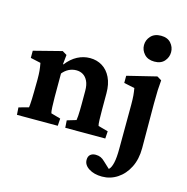

<svg xmlns="http://www.w3.org/2000/svg" viewBox="-126 -793 1107 1136"><g transform="rotate(15 427.5 -225.0)"><path d="M18.6 0 15.6 -44.9 76.2 -61.5Q77.1 -65.4 78.1 -79.1Q79.1 -92.8 80.1 -113.8Q81.1 -134.8 81.1 -159.2L82 -233.4Q82 -263.7 80.1 -285.6Q78.1 -307.6 73.2 -333L10.7 -346.7V-390.6L182.6 -434.6L210 -418L204.1 -360.4L207 -359.4Q237.3 -398.4 273.9 -417.5Q310.5 -436.5 350.6 -436.5Q392.6 -436.5 425.8 -416Q459 -395.5 478 -356Q497.1 -316.4 497.1 -260.7V-160.2Q497.1 -127 498 -98.1Q499 -69.3 502 -61.5L562.5 -44.9L559.6 0H314.5L311.5 -44.9L367.2 -61.5Q369.1 -71.3 370.1 -86.9Q371.1 -102.5 371.6 -122.1Q372.1 -141.6 372.1 -159.2V-241.2Q372.1 -278.3 360.8 -301.3Q349.6 -324.2 331.5 -335Q313.5 -345.7 291 -345.7Q266.6 -345.7 245.1 -335Q223.6 -324.2 207 -303.7V-160.2Q207 -127 208.5 -98.1Q210 -69.3 212.9 -61.5L271.5 -44.9L268.6 0ZM598.6 222.7Q549.8 222.7 517.6 202.1Q485.4 181.6 485.4 150.4Q485.4 128.9 497.6 118.2Q509.8 107.4 530.3 107.4Q547.9 107.4 561 113.3Q574.2 119.1 587.9 132.8L643.6 184.6L600.6 177.7Q616.2 177.7 628.4 166.5Q640.6 155.3 647.9 124Q655.3 92.8 655.3 35.2L656.2 -232.4Q656.2 -266.6 654.3 -289.1Q652.3 -311.5 648.4 -333L583 -346.7V-390.6L762.7 -434.6L790 -418Q787.1 -389.6 785.6 -356.9Q784.2 -324.2 784.2 -273.4L785.2 -1Q785.2 66.4 759.8 116.7Q734.4 167 691.9 194.8Q649.4 222.7 598.6 222.7ZM721.7 -514.6Q681.6 -514.6 659.7 -538.6Q637.7 -562.5 637.7 -593.8Q637.7 -625 659.7 -648.9Q681.6 -672.9 721.7 -672.9Q761.7 -672.9 782.7 -648.9Q803.7 -625 803.7 -593.8Q803.7 -562.5 782.7 -538.6Q761.7 -514.6 721.7 -514.6Z"/></g></svg>

Font: Crimson Pro ExtraLight
Style: Bold
Weight: 700
Version: Version 1.002